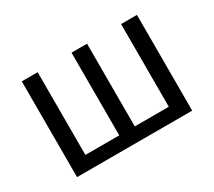

<svg xmlns="http://www.w3.org/2000/svg" viewBox="-107 -743 1051 943"><g transform="rotate(-30 418.5 -271.5)"><path d="M92 0H745V-543H655V-74H462V-543H374V-74H182V-543H92Z"/></g></svg>

Font: Spoqa Han Sans Neo Regular
Style: Regular
Weight: 400
Designer: [Spoqa Han Sans Neo] Dong-huui Kim  Younghwa Kang  Yujin Lee  [Noto Sans] Ryoko NISHIZUKA  (kana & ideographs); Paul D. 
Foundry: Spoqa (http://www.spoqa-han-sans.com)
Version: Version 1.000